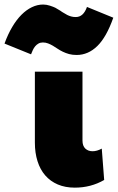

<svg xmlns="http://www.w3.org/2000/svg" viewBox="-107 -820 524 855"><path d="M84 -630.9Q72.8 -630.9 64.5 -626.2Q56.2 -621.6 49.8 -614Q43.5 -606.4 39.1 -596.9Q34.7 -587.4 31.2 -578.1L-86.9 -626Q-71.8 -667.5 -52.7 -699.7Q-33.7 -731.9 -11.5 -754.2Q10.7 -776.4 35.2 -788.1Q59.6 -799.8 85 -799.8Q100.1 -799.8 115.5 -794.7Q130.9 -789.6 139.2 -785.6L162.1 -772Q163.1 -771 165.5 -769.5Q168 -768.1 171.4 -765.6L192.4 -753.4Q201.2 -749 210.2 -746.6Q219.2 -744.1 230.5 -744.1Q264.6 -744.1 280.3 -789.1L397.5 -741.2Q367.2 -654.8 326.4 -615Q285.6 -575.2 234.4 -575.2Q215.3 -575.2 200.4 -579.3Q185.5 -583.5 172.9 -589.6Q160.2 -595.7 149.4 -603Q138.7 -610.4 128.2 -616.5Q117.7 -622.6 106.9 -626.7Q96.2 -630.9 84 -630.9ZM356.9 -18.6Q297.9 15.6 226.1 15.6Q183.6 15.6 150.4 1.5Q117.2 -12.7 94.5 -38.8Q71.8 -64.9 60.1 -102.1Q48.3 -139.2 48.3 -184.6V-501H260.3V-194.3Q260.3 -170.4 272.9 -158.4Q285.6 -146.5 305.2 -146.5Q324.7 -146.5 346.2 -158.2Z"/></svg>

Font: Paytone One
Style: Regular
Weight: 400
Designer: vernon adams
Foundry: vernon adams
Version: 1.000